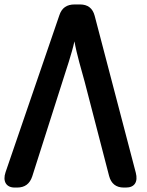

<svg xmlns="http://www.w3.org/2000/svg" viewBox="-22 -806 663 864"><path d="M44 38H55C90 38 112 21 123 -12L262 -448C275 -489 301 -565 313 -620C323 -562 346 -486 359 -438L469 -14C478 20 500 38 535 38H545C583 38 600 13 589 -29L404 -735C395 -769 373 -786 338 -786H314C279 -786 256 -771 245 -737L3 -31C-11 10 6 38 44 38Z"/></svg>

Font: 寒蝉团圆体 Round
Style: Regular
Weight: 500
Designer: 寒蝉字型
Version: Version 2.700;Glyphs 3.1.1 (3135)